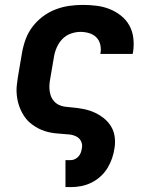

<svg xmlns="http://www.w3.org/2000/svg" viewBox="-20 -548 640 783"><path d="M247 215V105H269Q278 105 286.5 100.5Q295 96 301 89Q307 82 310 73Q313 64 314 56Q317 41 310.5 28Q304 15 291 8.5Q278 2 263.5 0.5Q249 -1 234 -2Q219 -3 205 -4.5Q191 -6 176.5 -9.5Q162 -13 149 -18.5Q136 -24 124 -31.5Q112 -39 101.5 -48Q91 -57 83 -68Q75 -79 68.5 -91.5Q62 -104 57.5 -117.5Q53 -131 50.5 -145.5Q48 -160 47.5 -174.5Q47 -189 49 -204Q51 -219 53 -234L70 -334Q75 -362 85 -389Q95 -416 113 -439.5Q131 -463 155 -481Q179 -499 206.5 -509.5Q234 -520 262 -524Q290 -528 317 -528Q346 -528 374 -524.5Q402 -521 427 -511Q452 -501 473 -484.5Q494 -468 507 -445Q520 -422 523.5 -394Q527 -366 523 -338L521 -328H389L390 -332Q393 -350 388.5 -367.5Q384 -385 372 -396.5Q360 -408 343 -413Q326 -418 308 -418Q289 -418 269 -411Q249 -404 234.5 -389Q220 -374 211.5 -354.5Q203 -335 200 -316L183 -216Q181 -202 181.5 -188Q182 -174 186 -161Q190 -148 198.5 -137.5Q207 -127 218.5 -121Q230 -115 244 -113Q258 -111 272 -110H273Q297 -108 320 -103.5Q343 -99 363.5 -90Q384 -81 402 -67Q420 -53 432 -34Q444 -15 447.5 8.5Q451 32 447 56Q444 77 437 97.5Q430 118 418.5 137Q407 156 390 171.5Q373 187 352.5 197Q332 207 311 211Q290 215 269 215Z"/></svg>

Font: Iosevka Extrabold Extended
Style: Italic
Weight: 800
Width: 7
Italic angle: -9°
Monospace: yes
Designer: Belleve Invis
Foundry: Belleve Invis
Version: Version 32.5.0; ttfautohint (v1.8.4)